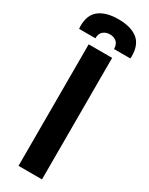

<svg xmlns="http://www.w3.org/2000/svg" viewBox="-343 -1130 913 1176"><g transform="rotate(30 113.5 -542.0)"><path d="M30.3 0V-859.4H196.3V0ZM-67.9 -912.1Q-69.3 -921.9 -69.3 -932.1Q-69.3 -1011.7 -21.2 -1047.9Q26.9 -1084 112.3 -1084Q200.2 -1084 247.8 -1047.1Q295.4 -1010.3 295.4 -928.7Q295.4 -926.3 295.2 -921.6Q294.9 -917 294.4 -912.1H179.2Q179.2 -945.3 160.6 -961.4Q142.1 -977.5 113.3 -977.5Q85 -977.5 66.2 -961.4Q47.4 -945.3 47.4 -912.1Z"/></g></svg>

Font: Anton SC
Style: Regular
Weight: 400
Designer: Vernon Adams
Foundry: Vernon Adams
Version: Version 2.116; ttfautohint (v1.8.4.7-5d5b)